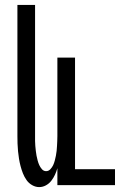

<svg xmlns="http://www.w3.org/2000/svg" viewBox="-20 -755 540 783"><path d="M140 8Q125 8 111 0Q97 -8 88 -21Q79 -34 73.5 -48Q68 -62 64 -77Q60 -92 57.5 -107.5Q55 -123 53.5 -138.5Q52 -154 51.5 -169.5Q51 -185 51 -200V-735H123V-200Q123 -190 123 -180Q123 -170 124 -160Q125 -150 126 -140Q127 -130 129 -120Q131 -110 133.5 -100.5Q136 -91 140 -82Q144 -73 151 -65Q158 -57 168 -57Q178 -57 185.5 -65Q193 -73 197 -82Q201 -91 203.5 -100.5Q206 -110 208 -120Q210 -130 211 -140Q212 -150 212.5 -160Q213 -170 213.5 -180Q214 -190 214 -200V-520H286V-65H449V0H214V-69Q210 -55 204 -42Q198 -29 189 -17.5Q180 -6 167 1Q154 8 140 8Z"/></svg>

Font: Iosevka Term Curly
Style: Regular
Weight: 400
Designer: Belleve Invis
Foundry: Belleve Invis
Version: Version 32.3.0